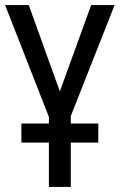

<svg xmlns="http://www.w3.org/2000/svg" viewBox="-20 -734 470 754"><path d="M172 0V-174H64V-249H172V-275L0 -714H93L215 -375L338 -714H430L258 -278V-249H366V-174H258V0Z"/></svg>

Font: Noto Sans Display Condensed
Style: Regular
Weight: 400
Width: 3
Designer: Monotype Design Team
Foundry: Monotype Imaging Inc.
Version: Version 2.003